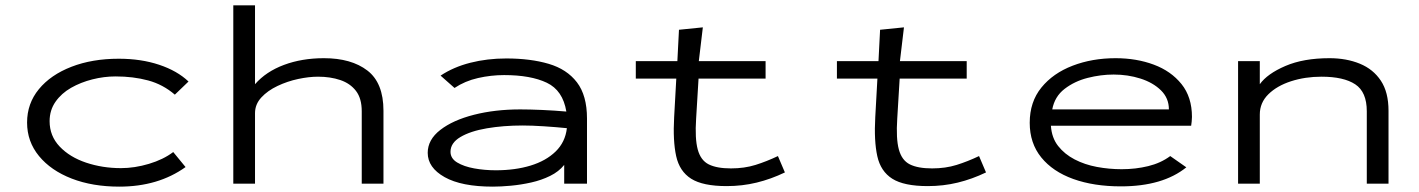

<svg xmlns="http://www.w3.org/2000/svg" viewBox="-20 -685 5290 716"><path d="M425 11Q325 11 247.5 -19Q170 -49 125.5 -103Q81 -157 81 -228Q81 -299 125 -352.5Q169 -406 246.5 -436Q324 -466 423 -466Q506 -466 573.5 -443.5Q641 -421 683 -381L632 -332Q588 -370 532.5 -385Q477 -400 411 -400Q368 -400 324.5 -389Q281 -378 245 -357.5Q209 -337 187 -305.5Q165 -274 165 -233Q165 -178 202.5 -138.5Q240 -99 301 -78.5Q362 -58 431 -58Q482 -58 535.5 -74Q589 -90 626 -118L672 -62Q570 11 425 11Z M850 0V-665H931V-371Q972 -418 1039 -443Q1106 -468 1188 -468Q1290 -468 1350 -422Q1410 -376 1410 -272V0H1329V-270Q1329 -318 1307.5 -346Q1286 -374 1249 -386.5Q1212 -399 1166 -399Q1132 -399 1092 -390.5Q1052 -382 1015 -364.5Q978 -347 954.5 -321.5Q931 -296 931 -263V0Z M1818 11Q1701 11 1638 -24.5Q1575 -60 1575 -115Q1575 -164 1622 -200.5Q1669 -237 1747.5 -257Q1826 -277 1920 -277Q1955 -277 2001 -275Q2047 -273 2092 -269Q2079 -348 2019 -376.5Q1959 -405 1860 -405Q1811 -405 1762.5 -394Q1714 -383 1675 -357L1623 -403Q1671 -435 1734 -451Q1797 -467 1868 -467Q1958 -467 2026 -447Q2094 -427 2131.5 -378Q2169 -329 2169 -243V0H2084V-70Q2064 -45 2031.5 -29Q1999 -13 1961 -4.5Q1923 4 1885.5 7.5Q1848 11 1818 11ZM1660 -119Q1660 -94 1685 -79Q1710 -64 1748.5 -57Q1787 -50 1829 -50Q1901 -50 1958.5 -67.5Q2016 -85 2052 -120Q2088 -155 2094 -207Q2055 -211 2009 -214Q1963 -217 1929 -217Q1857 -217 1795.5 -206.5Q1734 -196 1697 -174Q1660 -152 1660 -119Z M2351 -392V-457H2506L2512 -574L2601 -583L2586 -457H2835V-392H2585L2576 -243Q2571 -168 2582 -127.5Q2593 -87 2623 -72Q2653 -57 2706 -57Q2756 -57 2797.5 -70Q2839 -83 2881 -103L2907 -42Q2855 -17 2801.5 -4Q2748 9 2690 9Q2601 9 2557.5 -18.5Q2514 -46 2501.5 -103Q2489 -160 2494 -248L2502 -392Z M3101 -392V-457H3256L3262 -574L3351 -583L3336 -457H3585V-392H3335L3326 -243Q3321 -168 3332 -127.5Q3343 -87 3373 -72Q3403 -57 3456 -57Q3506 -57 3547.5 -70Q3589 -83 3631 -103L3657 -42Q3605 -17 3551.5 -4Q3498 9 3440 9Q3351 9 3307.5 -18.5Q3264 -46 3251.5 -103Q3239 -160 3244 -248L3252 -392Z M4160 10Q4059 10 3982.5 -17.5Q3906 -45 3863 -98Q3820 -151 3820 -227Q3820 -305 3863.5 -358.5Q3907 -412 3980 -440Q4053 -468 4140 -468Q4218 -468 4282.5 -444Q4347 -420 4386 -371.5Q4425 -323 4425 -249Q4425 -240 4424 -232Q4423 -224 4422 -216H3899Q3902 -171 3926 -140.5Q3950 -110 3987.5 -90.5Q4025 -71 4070.5 -62.5Q4116 -54 4163 -54Q4215 -54 4262 -65.5Q4309 -77 4344 -103L4404 -61Q4316 10 4160 10ZM3904 -277H4339Q4339 -319 4309.5 -348Q4280 -377 4233 -392Q4186 -407 4133 -407Q4085 -407 4036 -394.5Q3987 -382 3950 -353.5Q3913 -325 3904 -277Z M4597 0V-457H4678V-371Q4706 -410 4773.5 -439Q4841 -468 4938 -468Q5001 -468 5051 -447.5Q5101 -427 5129.5 -384Q5158 -341 5158 -272V0H5077V-270Q5077 -342 5034 -370.5Q4991 -399 4908 -399Q4847 -399 4794.5 -382Q4742 -365 4710 -333.5Q4678 -302 4678 -258V0Z"/></svg>

Font: Inconsolata ExtraExpanded Thin
Style: Regular
Weight: 100
Width: 8
Monospace: yes
Designer: Raph Levien, Cyreal, Brenton Simpson
Foundry: Raph Levien, Cyreal, Google
Version: Version 3.100; ttfautohint (v1.8.4.7-5d5b)